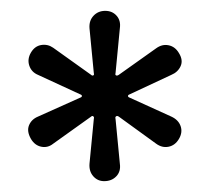

<svg xmlns="http://www.w3.org/2000/svg" viewBox="-20 -722 385 354"><path d="M172 -388Q160 -388 152 -397Q144 -406 145 -420L153 -503Q154 -506 152 -507.5Q150 -509 148 -507L78 -457Q68 -449 56 -451.5Q44 -454 37 -466Q29 -480 33.5 -491Q38 -502 50 -507L128 -542Q131 -543 131 -545Q131 -547 128 -548L50 -584Q38 -589 34 -601Q30 -613 37 -625Q44 -637 56 -639Q68 -641 78 -634L148 -584Q150 -582 152 -583Q154 -584 153 -587L145 -670Q144 -684 152.5 -693Q161 -702 174 -702Q187 -702 195 -693Q203 -684 201 -670L193 -587Q192 -584 194 -583Q196 -582 199 -584L268 -633Q279 -641 291 -638.5Q303 -636 310 -624Q318 -611 313 -600Q308 -589 296 -584L219 -548Q216 -547 216 -545Q216 -543 219 -542L296 -507Q309 -501 313 -489.5Q317 -478 310 -466Q303 -454 291 -451.5Q279 -449 268 -457L199 -507Q196 -509 194 -507.5Q192 -506 193 -503L201 -420Q203 -406 194.5 -397Q186 -388 172 -388Z"/></svg>

Font: Quicksand SemiBold
Style: Regular
Weight: 600
Designer: Andrew Paglinawan
Foundry: Andrew Paglinawan
Version: Version 3.006